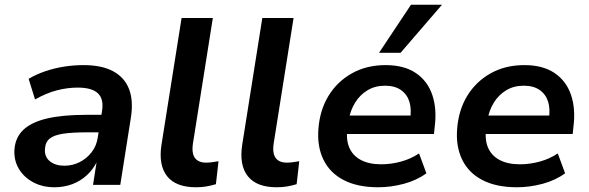

<svg xmlns="http://www.w3.org/2000/svg" viewBox="-20 -781 2489 811"><path d="M210 10Q159 10 119.5 -11.5Q80 -33 59 -69Q38 -105 41 -150Q45 -201 79 -233Q113 -265 178.5 -280.5Q244 -296 345 -296H423L412 -222H347Q287 -222 248.5 -216.5Q210 -211 191 -196.5Q172 -182 170 -153Q167 -119 190.5 -100Q214 -81 252 -81Q286 -81 316 -96Q346 -111 367 -138Q388 -165 393 -201L411 -312Q419 -363 393.5 -387Q368 -411 308 -411Q265 -411 220.5 -399.5Q176 -388 128 -361L101 -448Q133 -467 171 -480Q209 -493 250 -499.5Q291 -506 333 -506Q410 -506 458 -480Q506 -454 525 -405Q544 -356 533 -285L488 0H373L389 -103H392Q375 -67 347.5 -41.5Q320 -16 285 -3Q250 10 210 10Z M808 10Q723 10 686 -36.5Q649 -83 662 -169L747 -705H879L795 -175Q791 -149 795.5 -131Q800 -113 814 -103.5Q828 -94 851 -94Q864 -94 877 -96Q890 -98 903 -100L892 -3Q872 3 852 6.5Q832 10 808 10Z M1149 10Q1064 10 1027 -36.5Q990 -83 1003 -169L1088 -705H1220L1136 -175Q1132 -149 1136.5 -131Q1141 -113 1155 -103.5Q1169 -94 1192 -94Q1205 -94 1218 -96Q1231 -98 1244 -100L1233 -3Q1213 3 1193 6.5Q1173 10 1149 10Z M1578 10Q1490 10 1431.5 -20.5Q1373 -51 1346 -107Q1319 -163 1325 -237Q1331 -316 1367.5 -376Q1404 -436 1466 -471Q1528 -506 1609 -506Q1687 -506 1736.5 -472.5Q1786 -439 1806 -380Q1826 -321 1816 -244L1813 -215H1425L1437 -293H1730L1712 -275Q1719 -319 1709.5 -350.5Q1700 -382 1674 -400.5Q1648 -419 1606 -419Q1564 -419 1532 -399.5Q1500 -380 1480 -347.5Q1460 -315 1453 -275L1449 -249Q1440 -197 1454 -161Q1468 -125 1503 -106Q1538 -87 1590 -87Q1632 -87 1674 -98.5Q1716 -110 1750 -133L1781 -49Q1740 -19 1685.5 -4.5Q1631 10 1578 10ZM1581 -558 1716 -761H1847L1672 -558Z M2164 10Q2076 10 2017.5 -20.5Q1959 -51 1932 -107Q1905 -163 1911 -237Q1917 -316 1953.5 -376Q1990 -436 2052 -471Q2114 -506 2195 -506Q2273 -506 2322.5 -472.5Q2372 -439 2392 -380Q2412 -321 2402 -244L2399 -215H2011L2023 -293H2316L2298 -275Q2305 -319 2295.5 -350.5Q2286 -382 2260 -400.5Q2234 -419 2192 -419Q2150 -419 2118 -399.5Q2086 -380 2066 -347.5Q2046 -315 2039 -275L2035 -249Q2026 -197 2040 -161Q2054 -125 2089 -106Q2124 -87 2176 -87Q2218 -87 2260 -98.5Q2302 -110 2336 -133L2367 -49Q2326 -19 2271.5 -4.5Q2217 10 2164 10Z"/></svg>

Font: Nunito Sans 9pt
Style: Bold Italic
Weight: 700
Italic angle: -9°
Version: Version 3.101;gftools[0.9.27]